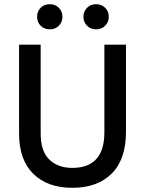

<svg xmlns="http://www.w3.org/2000/svg" viewBox="-20 -887 692 916"><path d="M581 -258Q581 -127 513 -59Q445 9 325 9Q207 9 139 -57.5Q71 -124 71 -250V-674H174V-251Q174 -165 215.5 -125.5Q257 -86 325 -86Q478 -86 478 -256V-674H581ZM481.5 -850Q499 -833 499 -807Q499 -781 481.5 -764Q464 -747 438 -747Q412 -747 395 -764.5Q378 -782 378 -807Q378 -832 395 -849.5Q412 -867 438 -867Q464 -867 481.5 -850ZM218 -747Q191 -747 174 -764Q157 -781 157 -807Q157 -833 174 -850Q191 -867 218 -867Q244 -867 261 -849.5Q278 -832 278 -807Q278 -782 261 -764.5Q244 -747 218 -747Z"/></svg>

Font: Hind Siliguri Medium
Style: Regular
Weight: 500
Designer: Jyotish Sonowal
Foundry: Indian Type Foundry
Version: Version 1.001;PS 1.0;hotconv 1.0.86;makeotf.lib2.5.63406; tt